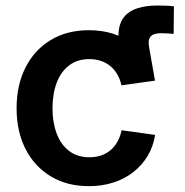

<svg xmlns="http://www.w3.org/2000/svg" viewBox="-20 -652 660 684"><path d="M427.2 -358.9 407.2 -478.5Q391.1 -557.6 424.8 -595Q458.5 -632.3 541.5 -632.3Q559.6 -632.3 574.5 -631.6Q589.4 -630.9 599.6 -629.4L598.6 -531.2Q589.4 -532.2 576.4 -533Q563.5 -533.7 552.7 -533.7Q525.9 -533.7 515.9 -521Q505.9 -508.3 511.7 -481L532.2 -364.7ZM296.9 11.2Q218.8 11.2 160.9 -23.7Q103 -58.6 71 -121.1Q39.1 -183.6 39.1 -266.1Q39.1 -349.1 71 -411.9Q103 -474.6 160.9 -509.5Q218.8 -544.4 296.9 -544.4Q343.8 -544.4 383.3 -531.7Q422.9 -519 453.9 -495.4Q484.9 -471.7 504.9 -438.7Q524.9 -405.8 532.2 -364.7L412.6 -348.1Q408.2 -369.1 398.4 -386.2Q388.7 -403.3 374 -415.8Q359.4 -428.2 340.3 -434.8Q321.3 -441.4 298.3 -441.4Q255.4 -441.4 226.1 -418.9Q196.8 -396.5 181.9 -356.9Q167 -317.4 167 -266.1Q167 -215.8 181.9 -176.3Q196.8 -136.7 226.1 -114.3Q255.4 -91.8 298.3 -91.8Q321.8 -91.8 340.8 -98.4Q359.9 -105 374.5 -117.7Q389.2 -130.4 398.9 -148.2Q408.7 -166 413.1 -188L532.7 -171.4Q525.9 -129.9 505.9 -96.4Q485.8 -63 454.8 -38.8Q423.8 -14.6 383.8 -1.7Q343.8 11.2 296.9 11.2Z"/></svg>

Font: Inter 20pt SemiBold
Style: Regular
Weight: 600
Version: Version 4.001;git-66647c0bb